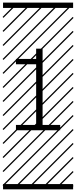

<svg xmlns="http://www.w3.org/2000/svg" viewBox="-23 -990 577 1453"><path d="M97.7 -4.4V-44.4H250.5V-503.9H97.7V-543.9H250.5V-621.6H299.3V-44.4H432.6V-4.4ZM0 402.8H530.3V442.9H0ZM0 -970.2H530.3V-930.2H0ZM526.9 410.6 533.7 417.5 525.4 425.8 518.6 418.9ZM526.9 304.7 533.7 311.5 419.4 425.8 412.6 418.9ZM526.9 198.7 533.7 205.6 313.5 425.8 306.6 418.9ZM526.9 92.3 533.7 99.1 207.5 425.8 200.7 418.9ZM526.9 -13.2 533.7 -6.3 101.6 425.8 94.7 418.9ZM526.9 -119.1 533.7 -112.3 3.4 418 -3.4 411.1ZM526.9 -225.6 533.7 -218.8 3.4 311.5 -3.4 304.7ZM526.9 -331.5 533.7 -324.7 3.4 205.6 -3.4 198.7ZM526.9 -438 533.7 -431.2 3.4 99.1 -3.4 92.3ZM526.9 -543.5 533.7 -536.6 3.4 -6.3 -3.4 -13.2ZM526.9 -649.4 533.7 -642.6 3.4 -112.3 -3.4 -119.1ZM526.9 -755.9 533.7 -749 3.4 -218.8 -3.4 -225.6ZM526.9 -861.8 533.7 -855 3.4 -324.7 -3.4 -331.5ZM516.6 -958 523.4 -951.2 3.4 -431.2 -3.4 -438ZM411.1 -958 418 -951.2 3.4 -536.6 -3.4 -543.5ZM305.2 -958 312 -951.2 3.4 -642.6 -3.4 -649.4ZM198.7 -958 205.6 -951.2 3.4 -749 -3.4 -755.9ZM92.3 -958 99.1 -951.2 3.4 -855 -3.4 -861.8Z"/></svg>

Font: AzarMehrMSRS3
Style: Regular
Weight: 1
Designer: Amin Abedi
Version: Version 1.00